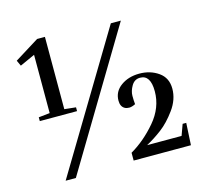

<svg xmlns="http://www.w3.org/2000/svg" viewBox="-101 -802 994 926"><g transform="rotate(-15 396.0 -339.0)"><path d="M458 0V-39Q527 -79 585 -147Q643 -215 643 -296.5Q643 -378 591 -378Q563 -378 548 -352.5Q533 -327 533 -303Q533 -279 535 -261Q517 -252 504 -252Q491 -252 482 -257Q462 -268 462 -298Q462 -343 500 -370.5Q538 -398 592.5 -398Q647 -398 687.5 -369.5Q728 -341 728 -287Q728 -233 692 -183.5Q656 -134 617.5 -105Q579 -76 540 -55H712L732 -110H750L744 0ZM199 -687V-326L256 -320V-301H70V-320L126 -326V-617L51 -583L38 -611L160 -687ZM573 -668 167 9H116L523 -668Z"/></g></svg>

Font: Rufina
Style: Regular
Weight: 400
Designer: Martin Sommaruga
Foundry: Martin Sommaruga
Version: Version 1.001